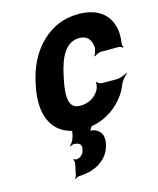

<svg xmlns="http://www.w3.org/2000/svg" viewBox="-115 -619 771 935"><g transform="rotate(-15 270.0 -151.5)"><path d="M221 -257 224 -271C242 -353 273 -424 344 -424C383 -424 404 -398 405 -359C405 -349 398 -326 392 -320L396 -318C401 -324 419 -332 429 -332H517C525 -332 534 -327 538 -323L540 -326C538 -330 535 -339 537 -347C540 -372 541 -396 537 -418C523 -491 468 -538 370 -538C331 -538 297 -531 266 -518C177 -479 109 -393 83 -271L80 -257C72 -220 69 -185 71 -153C78 -57 134 10 251 10C312 10 367 -13 408 -45C439 -70 471 -106 488 -152C494 -168 513 -189 523 -197L521 -200C509 -192 484 -183 468 -183H395C386 -183 372 -190 370 -196L366 -194C369 -188 365 -168 360 -159C341 -124 307 -104 263 -104C200 -104 203 -174 221 -257ZM219 104C214 129 199 140 181 143C176 144 167 141 165 138L163 141C165 144 168 152 167 159L156 212C156 218 150 229 147 232L148 235C153 231 161 226 167 226C188 225 207 222 225 218C275 204 322 172 336 109C346 64 328 37 293 27C288 26 277 25 273 28L274 31C279 28 285 17 288 11C291 4 298 -5 304 -8L302 -12C298 -8 288 -3 282 -3H233C221 -3 201 -13 197 -22L193 -19C196 -10 193 17 188 32L182 48C178 57 169 68 164 72L166 75C172 71 182 67 189 68C209 71 225 76 219 104Z"/></g></svg>

Font: Asimov
Style: EdgeExtremeIt
Weight: 500
Designer: Google
Version: Version 2.000980: 2014